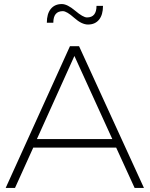

<svg xmlns="http://www.w3.org/2000/svg" viewBox="-20 -927 738 947"><path d="M290 -872Q243 -872 243 -815H211Q211 -859 230.5 -883Q250 -907 285 -907Q312 -907 351 -874Q390 -841 409 -841Q456 -841 456 -898H488Q488 -854 468.5 -830Q449 -806 414 -806Q383 -806 346 -839Q309 -872 290 -872ZM644 0 553 -199H144L54 0H8L325 -699H370L690 0ZM162 -241H534L347 -651Z"/></svg>

Font: Montserrat Ultra Light
Style: Regular
Weight: 200
Designer: Julieta Ulanovsky
Foundry: Julieta Ulanovsky
Version: Version 3.100;PS 003.100;hotconv 1.0.88;makeotf.lib2.5.64775